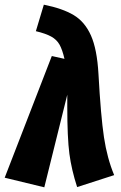

<svg xmlns="http://www.w3.org/2000/svg" viewBox="-52 -781 517 819"><path d="M368 -466Q378 -285 391.5 -195.5Q405 -106 435 -34L277 17Q253 -57 244 -125Q235 -193 235 -326V-377L137 18L-32 -23L169 -542L223 -530Q214 -569 202 -590.5Q190 -612 166.5 -625Q143 -638 101 -648L135 -761Q215 -745 262.5 -716.5Q310 -688 336 -629.5Q362 -571 368 -466Z"/></svg>

Font: Fira Sans Extra Condensed ExtraBold
Style: Italic
Weight: 800
Width: 3
Italic angle: -8°
Designer: Carrois Corporate & Edenspiekermann AG
Foundry: Carrois Corporate GbR & Edenspiekermann AG
Version: Version 4.203